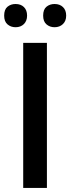

<svg xmlns="http://www.w3.org/2000/svg" viewBox="-20 -925 346 945"><path d="M94.2 0V-713.9H210.9V0ZM0.5 -848.1Q0.5 -878.4 16.8 -891.8Q33.2 -905.3 56.6 -905.3Q82.5 -905.3 97.9 -890.1Q113.3 -875 113.3 -848.1Q113.3 -822.3 97.7 -806.6Q82 -791 56.6 -791Q33.2 -791 16.8 -805.2Q0.5 -819.3 0.5 -848.1ZM192.4 -848.1Q192.4 -878.4 208.7 -891.8Q225.1 -905.3 248.5 -905.3Q274.4 -905.3 290 -890.1Q305.7 -875 305.7 -848.1Q305.7 -821.8 289.6 -806.4Q273.4 -791 248.5 -791Q225.1 -791 208.7 -805.2Q192.4 -819.3 192.4 -848.1Z"/></svg>

Font: TypoPRO Open Sans
Style: Regular
Weight: 600
Foundry: Ascender Corporation
Version: Version 1.10